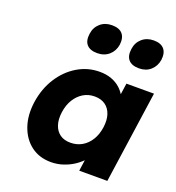

<svg xmlns="http://www.w3.org/2000/svg" viewBox="-144 -917 954 1041"><g transform="rotate(20 332.5 -396.5)"><path d="M266 9Q199 9 151.5 -26.5Q104 -62 82 -124.5Q60 -187 71 -266Q83 -347 122.5 -409Q162 -471 221 -506.5Q280 -542 349 -542Q387 -542 417 -531Q447 -520 468.5 -500.5Q490 -481 503 -455.5Q516 -430 520 -401L488 -405L506 -531H665L589 0H427L445 -128L481 -129Q469 -101 447.5 -76Q426 -51 397.5 -32Q369 -13 335.5 -2Q302 9 266 9ZM329 -126Q366 -126 395.5 -143Q425 -160 444.5 -191.5Q464 -223 470 -266Q476 -309 465.5 -340.5Q455 -372 430.5 -389.5Q406 -407 369 -407Q333 -407 304 -389.5Q275 -372 255.5 -340.5Q236 -309 230 -266Q224 -223 234.5 -191.5Q245 -160 269 -143Q293 -126 329 -126ZM541 -632Q499 -632 480 -654Q461 -676 467 -717Q472 -755 499 -778.5Q526 -802 566 -802Q607 -802 626 -780Q645 -758 640 -717Q634 -679 607.5 -655.5Q581 -632 541 -632ZM300 -632Q258 -632 239 -654Q220 -676 226 -717Q231 -755 258 -778.5Q285 -802 325 -802Q367 -802 386 -780Q405 -758 400 -717Q394 -679 367 -655.5Q340 -632 300 -632Z"/></g></svg>

Font: Lexend
Style: Bold Italic
Weight: 700
Italic angle: -8.13011°
Designer: Bonnie Shaver-Troup, Thomas Jockin
Foundry: Lexend
Version: Version 1.007